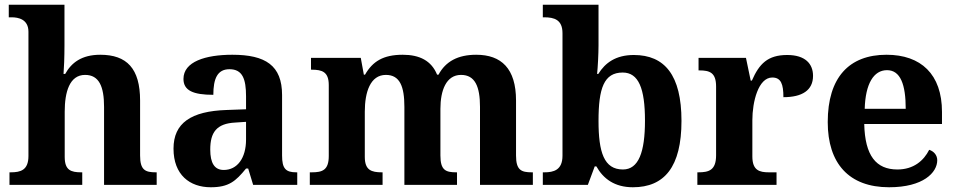

<svg xmlns="http://www.w3.org/2000/svg" viewBox="-20 -780 4037 810"><path d="M20 0H327V-53H323C279 -53 253 -62 253 -118V-309C253 -391 273 -464 339 -464C398 -464 419 -415 419 -329V0H641V-53H638C593 -53 571 -62 571 -124V-356C571 -491 515 -549 403 -549C324 -549 281 -515 255 -468H248C250 -489 252 -541 252 -588V-760H17V-707H29C57 -707 100 -699 100 -646V-122C100 -62 67 -53 25 -53H20Z M869 10C945 10 974 -15 1018 -69H1027L1048 0H1234V-53H1230C1185 -53 1170 -69 1170 -124V-379C1170 -504 1100 -549 960 -549C847 -549 754 -520 754 -447C754 -398 795 -380 880 -380C880 -448 897 -488 948 -488C1003 -488 1018 -447 1018 -374V-319L936 -316C786 -311 712 -261 712 -153C712 -42 781 10 869 10ZM924 -63C885 -63 867 -92 867 -149C867 -221 893 -259 973 -263L1018 -266V-191C1018 -113 981 -63 924 -63Z M1287 0H1594V-53H1591C1547 -53 1519 -62 1519 -118V-309C1519 -391 1542 -464 1608 -464C1667 -464 1686 -415 1686 -329V0H1908V-53H1905C1860 -53 1838 -62 1838 -124V-321C1838 -398 1862 -464 1925 -464C1984 -464 2005 -415 2005 -329V0H2228V-53H2224C2179 -53 2157 -62 2157 -124V-356C2157 -491 2095 -549 1989 -549C1912 -549 1860 -521 1830 -465H1824C1800 -524 1750 -549 1679 -549C1597 -549 1552 -521 1520 -465H1515L1502 -536H1292V-486H1295C1339 -486 1367 -477 1367 -421V-122C1367 -62 1340 -53 1295 -53H1287Z M2650 10C2783 10 2855 -76 2855 -270C2855 -463 2784 -548 2654 -548C2578 -548 2533 -515 2504 -468H2499C2502 -496 2505 -553 2505 -589V-760H2270V-707H2276C2318 -707 2353 -697 2353 -640V-123C2353 -62 2315 -53 2277 -53H2270V0H2460L2489 -78H2496C2525 -26 2573 10 2650 10ZM2608 -65C2528 -65 2505 -138 2505 -270C2505 -408 2528 -474 2607 -474C2674 -474 2701 -407 2701 -271C2701 -138 2674 -65 2608 -65Z M2922 0H3256V-53H3224C3184 -53 3154 -61 3154 -120V-273C3154 -350 3179 -453 3238 -453C3275 -453 3285 -425 3285 -370C3364 -370 3410 -399 3410 -460C3410 -511 3377 -548 3301 -548C3219 -548 3183 -511 3152 -440H3147L3127 -536H2927V-483H2930C2974 -483 3001 -474 3001 -415V-125C3001 -62 2971 -53 2926 -53H2922Z M3731 10C3875 10 3934 -52 3934 -104C3934 -126 3919 -142 3900 -148C3877 -102 3834 -65 3766 -65C3676 -65 3629 -123 3626 -257H3954V-308C3954 -467 3865 -549 3720 -549C3562 -549 3472 -453 3472 -265C3472 -91 3561 10 3731 10ZM3801 -321H3628C3631 -427 3666 -484 3722 -484C3779 -484 3801 -423 3801 -321Z"/></svg>

Font: Noto Serif Malayalam
Style: Bold
Weight: 700
Designer: Indian type Foundry, Jelle Bosma, Monotype Design Team
Foundry: Monotype Imaging Inc.
Version: Version 2.104